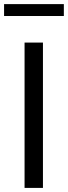

<svg xmlns="http://www.w3.org/2000/svg" viewBox="-35 -918 332 938"><path d="M-15.1 -839.8V-897.9H276.9V-839.8ZM85 0V-710H174.8V0Z"/></svg>

Font: Rawline Medium
Style: Regular
Weight: 500
Designer: Matt McInerney, Pablo Impallari, Rodrigo Fuenzalida
Foundry: Matt McInerney, Pablo Impallari, Rodrigo Fuenzalida
Version: Version 4.020;PS 004.020;hotconv 1.0.88;makeotf.lib2.5.64775